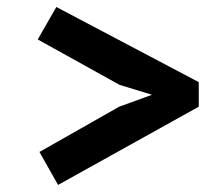

<svg xmlns="http://www.w3.org/2000/svg" viewBox="-20 -582 610 549"><path d="M548.3 -347.2V-276.9L146 -53.2L92.8 -147.5L320.8 -276.9L414.6 -311L321.8 -339.4L87.9 -469.2L141.1 -562Z"/></svg>

Font: PT Astra Sans
Style: Bold Italic
Weight: 700
Italic angle: -16°
Designer: A.Korolkova, I. Chaeva
Foundry: ParaType Ltd
Version: Version 1.002W